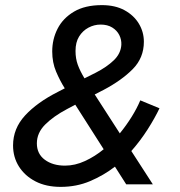

<svg xmlns="http://www.w3.org/2000/svg" viewBox="-20 -720 702 750"><path d="M31 -152Q31 -218 78 -269Q125 -320 206 -361L233 -375Q214 -405 199 -440.5Q184 -476 184 -519Q184 -567 205 -608Q226 -649 269 -674.5Q312 -700 378 -700Q430 -700 466.5 -680Q503 -660 522.5 -627.5Q542 -595 542 -557Q542 -494 498.5 -450Q455 -406 385 -369L350 -351L448 -199Q474 -231 494.5 -264Q515 -297 528 -328L603 -297Q585 -259 557 -215Q529 -171 493 -130L577 0H473L429 -69Q385 -35 332 -12.5Q279 10 217 10Q160 10 118.5 -11.5Q77 -33 54 -69.5Q31 -106 31 -152ZM124 -160Q124 -119 155 -96Q186 -73 234 -73Q273 -73 312 -91Q351 -109 385 -137L274 -311L242 -294Q189 -266 156.5 -233.5Q124 -201 124 -160ZM275 -521Q275 -491 284 -466.5Q293 -442 310 -414L354 -436Q397 -458 424.5 -484.5Q452 -511 454 -545Q455 -565 446 -583Q437 -601 418.5 -612.5Q400 -624 373 -624Q348 -624 325.5 -612Q303 -600 289 -577.5Q275 -555 275 -521Z"/></svg>

Font: Radio Canada
Style: Italic
Weight: 400
Italic angle: -12°
Designer: Charles Daoud, Etienne Aubert Bonn, Alexandre Saumier Demers, Jacques Le Bailly
Foundry: Radio-Canada
Version: Version 2.104;gftools[0.9.28.dev5+ged2979d]